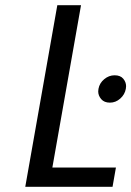

<svg xmlns="http://www.w3.org/2000/svg" viewBox="-20 -717 504 737"><path d="M200 -697H291L181 -74H425L412 0H77ZM402 -323Q380 -323 368.5 -336.5Q357 -350 357 -366Q357 -371 358 -376Q362 -398 380 -413Q398 -428 420 -428Q442 -428 453 -415Q464 -402 464 -386Q464 -381 463 -376Q459 -354 441.5 -338.5Q424 -323 402 -323Z"/></svg>

Font: Fz Poppins
Style: Italic
Weight: 400
Italic angle: -10°
Designer: Ninad Kale (Devanagari), Jonny Pinhorn (Latin)
Foundry: Indian Type Foundry
Version: Vit hóa bi Vntype.Com & FontZin.Com